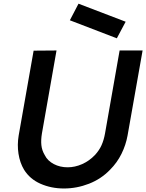

<svg xmlns="http://www.w3.org/2000/svg" viewBox="-20 -1030 811 1065"><path d="M677 -909.5 628 -817.5 367.5 -917.5 415.5 -1009.5ZM687.5 -278Q678 -225.5 653.8 -176.5Q629.5 -127.5 590.5 -88.5Q541.5 -37.5 474 -11Q406 15.5 334.5 15.5Q264 15.5 204 -11Q145.5 -37 113.5 -88.5Q102 -107.5 94.2 -129.8Q86.5 -152 82.5 -177.5Q75 -227 83.5 -278L166.5 -749L293.5 -750L212.5 -289.5Q206.5 -253.5 209.5 -224.8Q212.5 -196 228 -170Q236 -153.5 249 -141Q262 -128.5 278.8 -119.8Q295.5 -111 314.8 -106.5Q334 -102 355 -102Q395.5 -102 435.2 -119.5Q475 -137 506.5 -170Q530.5 -196 543.2 -224.5Q556 -253 562.5 -289.5L643.5 -750H771Z"/></svg>

Font: Russisch Sans
Style: Bold Italic
Weight: 700
Italic angle: -10°
Designer: Michael Sharanda (font) & Cristiano Sobral (main changes)
Foundry: Michael Sharanda
Version: Version 2.00;September 8, 2020;FontCreator 13.0.0.2681 64-bi